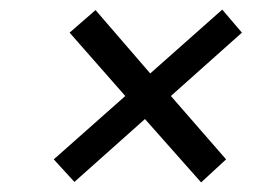

<svg xmlns="http://www.w3.org/2000/svg" viewBox="-20 -515 540 400"><path d="M179 -494 125 -447 241 -315 92 -183 135 -136 282 -267 399 -135 451 -183 336 -315 484 -447 443 -495 293 -362Z"/></svg>

Font: Gamestation Text
Style: Italic
Weight: 400
Designer: Jonas Hecksher
Foundry: Jonas Hecksher, Playtypeª, e-types AS
Version: Version 1.003